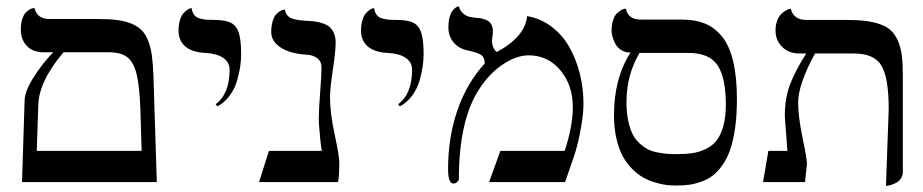

<svg xmlns="http://www.w3.org/2000/svg" viewBox="-20 -585 2967 617"><path d="M184.1 -417Q104.5 -323.2 103 -246.1L98.1 -100.1H435.1L431.2 -231Q428.7 -307.1 419.2 -345.9Q409.7 -384.8 389.4 -400.9Q369.1 -417 330.1 -417ZM50.8 0 59.1 -263.2Q60.1 -292.5 87.9 -336.4Q115.7 -380.4 150.9 -417H120.1Q85.4 -417 66.2 -437.5Q46.9 -458 46.9 -490.2Q46.9 -509.3 51.5 -523.7Q56.2 -538.1 62.5 -544.4Q68.8 -550.8 75.2 -554.4Q81.5 -558.1 85.9 -558.6L90.8 -559.1Q99.6 -523.9 138.2 -523.9H293.9Q331.5 -523.9 357.7 -520.5Q383.8 -517.1 404.1 -508.3Q424.3 -499.5 436.5 -486.6Q448.7 -473.6 456.8 -452.1Q464.8 -430.7 468.3 -404.8Q471.7 -378.9 473.1 -340.8L483.9 0Z M678.7 -243.2 672.9 -250Q717.8 -283.2 717.8 -360.8Q717.8 -385.3 696.8 -399.4Q676.3 -413.1 638.7 -415Q597.7 -417 575.7 -435.5Q553.7 -454.1 553.7 -486.8Q553.7 -505.4 558.1 -519.8Q562.5 -534.2 568.6 -541.3Q574.7 -548.3 580.8 -552.7Q586.9 -557.1 591.3 -558.1L595.7 -559.1Q597.7 -545.4 604 -537.1Q610.4 -528.8 622.3 -525.6Q634.3 -522.5 642.8 -521.7Q651.4 -521 667 -521Q703.1 -521 721.2 -512.2Q739.3 -503.4 747.1 -480.5Q754.9 -457.5 754.9 -411.1Q754.9 -392.1 752 -371.6Q749 -351.1 741.7 -325.4Q734.4 -299.8 718 -277.6Q701.7 -255.4 678.7 -243.2Z M1040.5 -272Q1040.5 -222.2 1055.4 -153.1Q1070.3 -84 1070.3 -63Q1070.3 -19 1066.4 0H812.5L844.2 -100.1H1014.2Q1008.8 -130.9 1005.4 -181.2Q1004.4 -188 1004.4 -204.1Q1004.4 -230.5 1008.8 -287.8Q1013.2 -345.2 1013.2 -369.1Q1013.2 -387.2 1000.2 -397.5Q987.3 -407.7 966.3 -409.2Q913.6 -412.1 882.6 -431.9Q851.6 -451.7 851.6 -481.9Q851.6 -502 856.2 -516.8Q860.8 -531.7 867.2 -538.6Q873.5 -545.4 879.9 -549.3Q886.2 -553.2 891.1 -553.7L895.5 -554.2Q897.5 -542.5 904.1 -534.9Q910.6 -527.3 922.6 -524.2Q934.6 -521 942.4 -520Q950.2 -519 965.3 -518.1Q981.4 -517.6 992.9 -515.9Q1004.4 -514.2 1017.6 -509.8Q1030.8 -505.4 1039.1 -498.3Q1047.4 -491.2 1053 -478.5Q1058.6 -465.8 1058.6 -448.2Q1058.6 -419.9 1049.6 -360.6Q1040.5 -301.3 1040.5 -272Z M1265.1 -243.2 1259.3 -250Q1304.2 -283.2 1304.2 -360.8Q1304.2 -385.3 1283.2 -399.4Q1262.7 -413.1 1225.1 -415Q1184.1 -417 1162.1 -435.5Q1140.1 -454.1 1140.1 -486.8Q1140.1 -505.4 1144.5 -519.8Q1148.9 -534.2 1155 -541.3Q1161.1 -548.3 1167.2 -552.7Q1173.3 -557.1 1177.7 -558.1L1182.1 -559.1Q1184.1 -545.4 1190.4 -537.1Q1196.8 -528.8 1208.7 -525.6Q1220.7 -522.5 1229.2 -521.7Q1237.8 -521 1253.4 -521Q1289.6 -521 1307.6 -512.2Q1325.7 -503.4 1333.5 -480.5Q1341.3 -457.5 1341.3 -411.1Q1341.3 -392.1 1338.4 -371.6Q1335.4 -351.1 1328.1 -325.4Q1320.8 -299.8 1304.4 -277.6Q1288.1 -255.4 1265.1 -243.2Z M1673.8 -533.2Q1717.3 -525.9 1752.4 -499.3Q1787.6 -472.7 1809.6 -433.8Q1831.5 -395 1843.3 -348.4Q1855 -301.8 1855 -252Q1855 -221.7 1848.4 -182.9Q1841.8 -144 1835.9 -121.6Q1830.1 -99.1 1824.7 -83L1795.9 0H1551.8L1587.9 -100.1H1794.9Q1820.8 -181.2 1820.8 -241.2Q1820.8 -311 1780.8 -359.1Q1740.7 -407.2 1678.7 -407.2Q1640.1 -407.2 1596.9 -378.7Q1553.7 -350.1 1522 -301.8Q1454.6 -202.1 1454.6 -8.8Q1454.6 -4.9 1449 0Q1443.4 4.9 1437 4.9Q1419.9 4.9 1419.9 -42Q1419.9 -144 1450.2 -231.4Q1480.5 -318.8 1537.6 -380.9Q1537.6 -399.9 1526.9 -408.2Q1516.6 -415.5 1482.9 -422.9Q1453.1 -429.2 1437 -449.5Q1420.9 -469.7 1420.9 -497.1Q1420.9 -514.6 1424.3 -528.1Q1427.7 -541.5 1432.6 -548.3Q1437.5 -555.2 1442.6 -559.1Q1447.8 -563 1451.2 -564L1454.6 -564.9Q1458 -550.8 1468 -542.2Q1478 -533.7 1486.8 -531.5Q1495.6 -529.3 1508.8 -527.8Q1523.9 -526.4 1524.4 -526.4Q1530.3 -525.4 1538.6 -522.5Q1546.9 -519.5 1551.8 -515.4Q1556.6 -511.2 1560.3 -503.4Q1564 -495.6 1564 -484.9Q1564 -475.6 1562.5 -467.3Q1561 -459 1561 -453.1Q1561 -442.9 1565.4 -432.6Q1569.8 -422.4 1576.7 -418Q1667.5 -466.8 1673.8 -533.2Z M2191.4 -415H2035.2Q1993.2 -344.2 1993.2 -256.8Q1993.2 -223.1 1999 -196.3Q2004.9 -169.4 2013.7 -152.3Q2022.5 -135.3 2036.9 -122.8Q2051.3 -110.4 2064 -104.2Q2076.7 -98.1 2095.2 -94.7Q2113.8 -91.3 2125.5 -90.6Q2137.2 -89.8 2155.3 -89.8Q2183.6 -89.8 2204.3 -92.8Q2225.1 -95.7 2246.6 -105.5Q2268.1 -115.2 2281.7 -132.1Q2295.4 -148.9 2304 -178.5Q2312.5 -208 2312.5 -249Q2312.5 -334 2286.4 -374.5Q2260.3 -415 2191.4 -415ZM2152.3 11.2Q2136.7 11.2 2120.8 9.3Q2105 7.3 2084.7 1.2Q2064.5 -4.9 2046.6 -14.9Q2028.8 -24.9 2011.2 -42.5Q1993.7 -60.1 1981.2 -83Q1968.8 -106 1960.9 -139.9Q1953.1 -173.8 1953.1 -214.8Q1953.1 -334 2006.3 -416Q1989.7 -416 1977.1 -423.8Q1964.4 -431.6 1958 -443.4Q1951.7 -455.1 1948.5 -466.1Q1945.3 -477.1 1945.3 -485.8Q1945.3 -504.9 1950 -519.5Q1954.6 -534.2 1961.4 -541Q1968.3 -547.9 1975.1 -551.8Q1981.9 -555.7 1986.3 -556.6L1991.2 -557.1Q1998.5 -522 2039.6 -522H2173.3Q2214.4 -522 2244.9 -509.5Q2275.4 -497.1 2299.3 -468.8Q2323.2 -440.4 2335.7 -389.4Q2348.1 -338.4 2348.1 -266.1Q2348.1 -214.8 2342.3 -173.6Q2336.4 -132.3 2326.4 -103.8Q2316.4 -75.2 2301.5 -54.2Q2286.6 -33.2 2270.5 -20.8Q2254.4 -8.3 2233.4 -1Q2212.4 6.3 2193.8 8.8Q2175.3 11.2 2152.3 11.2Z M2827.1 12.2 2835.9 -233.9Q2835.9 -335.4 2812.5 -374.3Q2789.1 -413.1 2724.1 -413.1H2599.1Q2544.9 -313.5 2544.9 -255.9Q2544.9 -209.5 2559.1 -142.1Q2573.2 -74.7 2573.2 -58.1L2566.9 0H2432.1L2449.2 -100.1H2510.3Q2509.3 -114.7 2507.3 -141.1Q2505.4 -167.5 2503.7 -187.7Q2502 -208 2502 -211.9Q2502 -271 2519.8 -316.2Q2537.6 -361.3 2570.8 -413.1H2549.3Q2514.6 -413.1 2493.4 -434.3Q2472.2 -455.6 2472.2 -486.8Q2472.2 -504.4 2477.3 -518.1Q2482.4 -531.7 2489.5 -538.8Q2496.6 -545.9 2503.7 -550.3Q2510.7 -554.7 2515.6 -555.7L2521 -557.1Q2530.3 -521 2570.3 -521H2696.3Q2733.9 -521 2760.7 -517.8Q2787.6 -514.6 2809.1 -506.8Q2830.6 -499 2843.8 -486.3Q2856.9 -473.6 2865.7 -453.4Q2874.5 -433.1 2877.9 -407Q2881.3 -380.9 2881.3 -344.2V-33.2Q2881.3 -21.5 2875.7 -12.5Q2870.1 -3.4 2862.3 1Q2854.5 5.4 2846.4 8.3Q2838.4 11.2 2833 11.7Z"/></svg>

Font: Linux Libertine G
Style: Regular
Weight: 400
Designer: Philipp H. Poll
Foundry: Philipp H. Poll
Version: Version 4.7.5